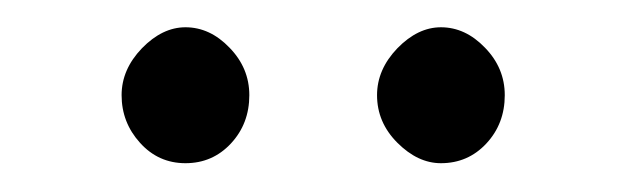

<svg xmlns="http://www.w3.org/2000/svg" viewBox="-20 -670 451 138"><path d="M296.9 -552.7Q280.3 -552.7 265.6 -567.4Q251 -582 251 -601.6Q251 -620.1 265.6 -635.3Q280.3 -650.4 296.9 -650.4Q314.5 -650.4 328.6 -635.7Q342.8 -621.1 342.8 -601.6Q342.8 -581.1 329.6 -566.9Q316.4 -552.7 296.9 -552.7ZM113.3 -552.7Q93.8 -552.7 80.6 -567.4Q67.4 -582 67.4 -601.6Q67.4 -620.1 82 -635.3Q96.7 -650.4 113.3 -650.4Q130.9 -650.4 145 -635.7Q159.2 -621.1 159.2 -601.6Q159.2 -581.1 146 -566.9Q132.8 -552.7 113.3 -552.7Z"/></svg>

Font: Uchen
Style: Regular
Weight: 400
Designer: Christopher J. Fynn
Foundry: Christopher J. Fynn for DDC
Version: Version 1.000 preliminary